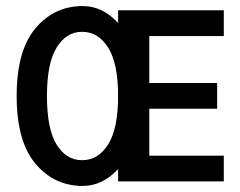

<svg xmlns="http://www.w3.org/2000/svg" viewBox="-20 -599 794 634"><path d="M719 -480H473V-325H697V-240H473V-85H719V0H370V-41Q319 15 253 15Q159 15 97 -58.5Q35 -132 35 -282Q35 -432 97 -505.5Q159 -579 253 -579Q319 -579 370 -523V-565H719ZM251 -70Q304 -70 337 -122Q370 -174 370 -282Q370 -390 337 -442Q304 -494 251 -494Q199 -494 167 -442Q135 -390 135 -282Q135 -173 167 -121.5Q199 -70 251 -70Z"/></svg>

Font: MB Grotesk
Style: Regular
Weight: 400
Designer: Nawras Khrais
Foundry: Nawras Khrais
Version: Version 1.000;PS 001.000;hotconv 1.0.88;makeotf.lib2.5.64775